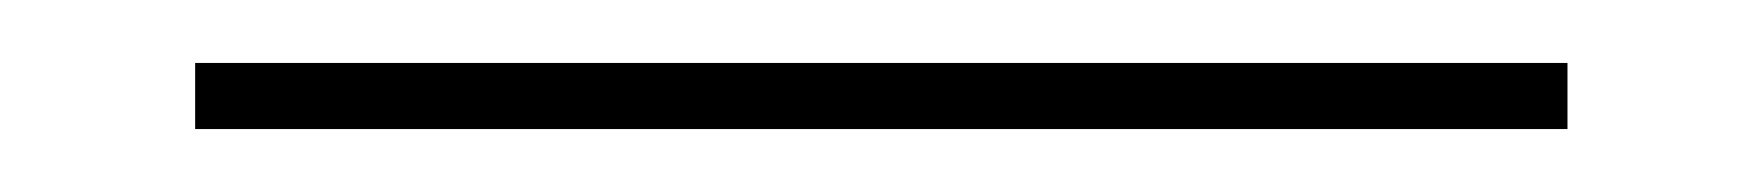

<svg xmlns="http://www.w3.org/2000/svg" viewBox="-20 59 560 61"><path d="M42 100V79H478V100Z"/></svg>

Font: FiraGO Thin
Style: Regular
Weight: 100
Designer: bBox Type
Foundry: bBox Type GmbH
Version: Version 1.001;PS 001.001;hotconv 1.0.88;makeotf.lib2.5.64775